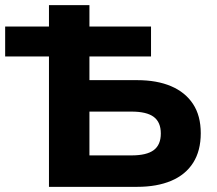

<svg xmlns="http://www.w3.org/2000/svg" viewBox="-32 -725 841 745"><path d="M158 0V-506H-12V-622H158V-705H315V-622H554V-506H315V-414H500Q577 -414 632 -390.5Q687 -367 717 -321.5Q747 -276 747 -208Q747 -140 717.5 -93.5Q688 -47 632.5 -23.5Q577 0 500 0ZM315 -122H478Q537 -122 564.5 -142.5Q592 -163 592 -207Q592 -251 564.5 -271.5Q537 -292 478 -292H315Z"/></svg>

Font: Nunito Sans 9pt ExtraBold
Style: Regular
Weight: 800
Version: Version 3.101;gftools[0.9.27]